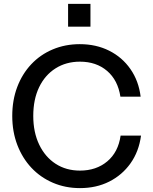

<svg xmlns="http://www.w3.org/2000/svg" viewBox="-20 -957 784 987"><path d="M391 10Q316 10 252 -17.5Q188 -45 141.5 -94.5Q95 -144 69 -212Q43 -280 43 -361Q43 -442 68.5 -509.5Q94 -577 140.5 -626.5Q187 -676 251 -703Q315 -730 390 -730Q474 -730 541 -696.5Q608 -663 650.5 -602Q693 -541 703 -460H599Q586 -545 530.5 -592.5Q475 -640 391 -640Q320 -640 265.5 -605.5Q211 -571 181 -508.5Q151 -446 151 -361Q151 -277 181.5 -213.5Q212 -150 266 -115Q320 -80 391 -80Q475 -80 531.5 -127.5Q588 -175 600 -260H705Q694 -178 651 -117.5Q608 -57 541.5 -23.5Q475 10 391 10ZM330 -820V-937H445V-820Z"/></svg>

Font: Instrument Sans Medium
Style: Regular
Weight: 500
Designer: Rodrigo Fuenzalida
Foundry: fragTYPE
Version: Version 1.000;gftools[0.9.28]